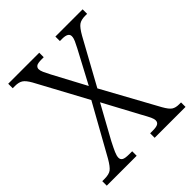

<svg xmlns="http://www.w3.org/2000/svg" viewBox="-197 -841 967 967"><g transform="rotate(-45 287.0 -357.0)"><path d="M6 0V-32H21Q54 -32 69.5 -43.5Q85 -55 106 -91L256 -360L109 -632Q92 -662 76.5 -672Q61 -682 34 -682H18V-714H239V-682H225Q195 -682 186.5 -675Q178 -668 178 -658Q178 -647 184.5 -632.5Q191 -618 203 -595L297 -419L390 -594Q400 -613 407 -628.5Q414 -644 414 -657Q414 -682 370 -682H354V-714H548V-682H534Q505 -682 489 -670.5Q473 -659 452 -622L319 -380L482 -83Q500 -51 514.5 -41.5Q529 -32 553 -32H567V0H347V-32H365Q392 -32 402.5 -38.5Q413 -45 413 -58Q413 -69 406 -84Q399 -99 380 -133L279 -321L181 -143Q164 -110 155.5 -90.5Q147 -71 147 -58Q147 -45 157.5 -38.5Q168 -32 198 -32H219V0Z"/></g></svg>

Font: Noto Serif Lao SemiCondensed Light
Style: Regular
Weight: 300
Width: 4
Designer: Monotype Design Team
Foundry: Monotype Imaging Inc.
Version: Version 2.003; ttfautohint (v1.8.4.7-5d5b)